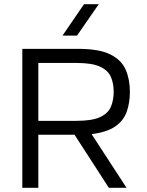

<svg xmlns="http://www.w3.org/2000/svg" viewBox="-20 -892 697 912"><path d="M520 -456Q520 -495 507 -526Q494 -557 456 -575Q418 -593 342 -593H162V-318H342Q418 -318 456 -336Q494 -354 507 -385.5Q520 -417 520 -456ZM86 0V-660H351Q451 -660 504 -633.5Q557 -607 577 -561Q597 -515 597 -456Q597 -404 582 -361.5Q567 -319 527.5 -291.5Q488 -264 415 -255L581 0H497L334 -252H162V0ZM379 -872H449L346 -723H277Z"/></svg>

Font: Nata Sans
Style: Regular
Weight: 400
Designer: Daniel Uzquiano Cruz
Version: Version 1.001